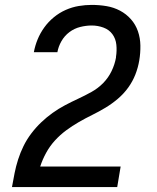

<svg xmlns="http://www.w3.org/2000/svg" viewBox="-20 -763 640 783"><path d="M29 0V-1Q34 -29 39.5 -57Q45 -85 54 -113Q63 -141 76 -167.5Q89 -194 107.5 -218.5Q126 -243 148 -264Q170 -285 194.5 -302.5Q219 -320 245.5 -334Q272 -348 299 -360.5Q326 -373 353 -388Q380 -403 401 -424.5Q422 -446 435 -473Q448 -500 453 -528Q453 -529 453 -529.5Q453 -530 453 -531Q457 -556 454.5 -580.5Q452 -605 438.5 -623.5Q425 -642 402 -650.5Q379 -659 354 -659Q331 -659 307 -653Q283 -647 263 -632Q243 -617 230.5 -595Q218 -573 214 -550H118Q123 -577 133.5 -602.5Q144 -628 160.5 -651Q177 -674 199.5 -692.5Q222 -711 248 -722.5Q274 -734 301 -738.5Q328 -743 354 -743Q385 -743 414.5 -738Q444 -733 469.5 -719.5Q495 -706 514 -684.5Q533 -663 542.5 -635.5Q552 -608 552.5 -577.5Q553 -547 548 -517Q543 -487 532 -459Q521 -431 503 -406Q485 -381 461 -360.5Q437 -340 410.5 -324Q384 -308 356.5 -294.5Q329 -281 302 -265.5Q275 -250 250 -231.5Q225 -213 204 -190Q183 -167 168 -139.5Q153 -112 144 -84H472L458 0Z"/></svg>

Font: Iosevka Curly Medium Extended
Style: Italic
Weight: 500
Width: 7
Italic angle: -9°
Monospace: yes
Designer: Belleve Invis
Foundry: Belleve Invis
Version: Version 11.1.0; ttfautohint (v1.8.3)